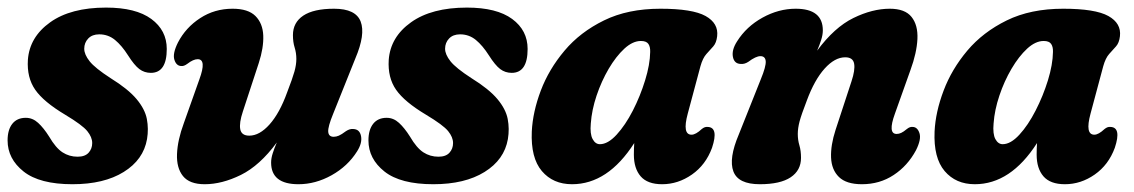

<svg xmlns="http://www.w3.org/2000/svg" viewBox="-23 -476 2988 506"><path d="M181.5 -63Q201 -63 210.5 -73.5Q220 -84 220 -99Q220 -114.5 207 -130.5Q194 -146.5 149 -173.5Q92 -207.5 69.8 -239.5Q47.5 -271.5 50.5 -318.5Q55 -378.5 109.2 -417.2Q163.5 -456 256.5 -456Q335 -456 375.8 -426Q416.5 -396 416.5 -347Q416.5 -284 374.5 -284Q357.5 -284 344.2 -294Q331 -304 314.5 -330Q298 -356 280 -370.8Q262 -385.5 238.5 -385.5Q220 -385.5 209.5 -374.5Q199 -363.5 199 -347.5Q199 -332.5 213.2 -314.5Q227.5 -296.5 268.5 -270Q314.5 -241.5 336.8 -215Q359 -188.5 364 -162.5Q369 -136.5 364.5 -109.5Q355 -55 303 -22.8Q251 9.5 168 9.5Q81.5 9.5 39.2 -24Q-3 -57.5 -3 -106Q-3 -134 9.5 -149.8Q22 -165.5 45 -165.5Q63 -165.5 77.5 -152.2Q92 -139 106.5 -116Q124 -86 141.8 -74.5Q159.5 -63 181.5 -63Z M908 -136Q925 -135.5 928.5 -117.2Q932 -99 918 -77Q893.5 -38 851 -14.2Q808.5 9.5 763.5 9.5Q691.5 9.5 691.5 -47.5Q691.5 -59 695.8 -72.2Q700 -85.5 706.5 -100.5Q661.5 -39.5 611.8 -15Q562 9.5 516.5 9.5Q476.5 9.5 459.2 -12Q442 -33.5 443.5 -70.2Q445 -107 461.5 -151.5L502.5 -267Q522 -320 498 -320Q486.5 -320 471 -308Q461.5 -301 454.5 -302Q441.5 -302.5 436.5 -318.8Q431.5 -335 446 -364Q466.5 -403.5 504.5 -428.2Q542.5 -453 590 -453Q631 -453 650.2 -433.8Q669.5 -414.5 670.8 -382.2Q672 -350 659 -310L617 -182Q607 -152 610.2 -135.2Q613.5 -118.5 634 -118.5Q661 -118.5 687.5 -148.2Q714 -178 733.5 -232Q748 -269.5 753 -287.5Q758 -305.5 758 -320.5Q758 -336.5 753.5 -350.8Q749 -365 749 -383.5Q749 -416.5 776.2 -434.8Q803.5 -453 857.5 -453Q914.5 -453 927.5 -419.2Q940.5 -385.5 913.5 -322L855 -176Q841 -142 842 -128.8Q843 -115.5 856.5 -115.5Q863 -115.5 870 -118.5Q877 -121.5 889 -130.5Q899 -137 908 -136Z M1132.5 -63Q1152 -63 1161.5 -73.5Q1171 -84 1171 -99Q1171 -114.5 1158 -130.5Q1145 -146.5 1100 -173.5Q1043 -207.5 1020.8 -239.5Q998.5 -271.5 1001.5 -318.5Q1006 -378.5 1060.2 -417.2Q1114.5 -456 1207.5 -456Q1286 -456 1326.8 -426Q1367.5 -396 1367.5 -347Q1367.5 -284 1325.5 -284Q1308.5 -284 1295.2 -294Q1282 -304 1265.5 -330Q1249 -356 1231 -370.8Q1213 -385.5 1189.5 -385.5Q1171 -385.5 1160.5 -374.5Q1150 -363.5 1150 -347.5Q1150 -332.5 1164.2 -314.5Q1178.5 -296.5 1219.5 -270Q1265.5 -241.5 1287.8 -215Q1310 -188.5 1315 -162.5Q1320 -136.5 1315.5 -109.5Q1306 -55 1254 -22.8Q1202 9.5 1119 9.5Q1032.5 9.5 990.2 -24Q948 -57.5 948 -106Q948 -134 960.5 -149.8Q973 -165.5 996 -165.5Q1014 -165.5 1028.5 -152.2Q1043 -139 1057.5 -116Q1075 -86 1092.8 -74.5Q1110.5 -63 1132.5 -63Z M1789.5 -176.5Q1774.5 -121 1799.5 -121Q1810.5 -121 1826.5 -136Q1834.5 -142.5 1842 -141.5Q1871.5 -140.5 1853.5 -86.5Q1837 -41.5 1800.5 -16Q1764 9.5 1722 9.5Q1683.5 9.5 1665.5 -11.2Q1647.5 -32 1647.5 -68.5Q1647.5 -84 1648.5 -99Q1579 9.5 1484.5 9.5Q1434.5 9.5 1405 -25.2Q1375.5 -60 1378.5 -129.5Q1381 -181 1402.2 -237.2Q1423.5 -293.5 1464.8 -342.5Q1506 -391.5 1568.8 -422.2Q1631.5 -453 1717.5 -453Q1802 -453 1836.5 -433.8Q1871 -414.5 1867 -380.5Q1865 -363 1856.8 -353.8Q1848.5 -344.5 1838.8 -333.8Q1829 -323 1823 -301.5ZM1534 -150.5Q1531.5 -123 1538.8 -109.5Q1546 -96 1558 -96Q1579 -96 1602 -121Q1625 -146 1644.8 -184.5Q1664.5 -223 1677.2 -264.5Q1690 -306 1690.5 -339Q1691 -352.5 1685.8 -360.2Q1680.5 -368 1666 -368Q1644.5 -368 1622.5 -347.8Q1600.5 -327.5 1581.2 -294.8Q1562 -262 1549.2 -224Q1536.5 -186 1534 -150.5Z M1929 -307.5Q1912 -308 1908.5 -326.2Q1905 -344.5 1919.5 -367Q1944 -406 1986.5 -429.5Q2029 -453 2074 -453Q2145.5 -453 2145.5 -396Q2145.5 -384.5 2141.2 -371Q2137 -357.5 2130.5 -342.5Q2176 -404 2226 -428.5Q2276 -453 2322 -453Q2362 -453 2379.2 -431.5Q2396.5 -410 2394.8 -373.2Q2393 -336.5 2376.5 -291.5L2335.5 -176.5Q2316 -123 2340 -123Q2346 -123 2352 -125.8Q2358 -128.5 2367 -136Q2375 -142.5 2382.5 -141.5Q2395 -141 2400.2 -125Q2405.5 -109 2391 -80Q2369 -39 2332.2 -14.8Q2295.5 9.5 2248.5 9.5Q2207.5 9.5 2188 -9.5Q2168.5 -28.5 2167.2 -61Q2166 -93.5 2179 -133.5L2221 -261.5Q2231 -291.5 2228 -308.2Q2225 -325 2204.5 -325Q2177 -325 2150.2 -295.2Q2123.5 -265.5 2103.5 -211.5Q2089 -174 2084.2 -156Q2079.5 -138 2079.5 -123Q2079.5 -107 2083.8 -92.8Q2088 -78.5 2088 -60Q2088 -27 2060.8 -8.8Q2033.5 9.5 1979.5 9.5Q1922.5 9.5 1909.8 -24.2Q1897 -58 1924 -121.5L1982 -267Q1996 -301 1995 -314.5Q1994 -328 1981 -328Q1969 -328 1949 -313Q1939 -306.5 1929 -307.5Z M2851 -176.5Q2836 -121 2861 -121Q2872 -121 2888 -136Q2896 -142.5 2903.5 -141.5Q2933 -140.5 2915 -86.5Q2898.5 -41.5 2862 -16Q2825.5 9.5 2783.5 9.5Q2745 9.5 2727 -11.2Q2709 -32 2709 -68.5Q2709 -84 2710 -99Q2640.5 9.5 2546 9.5Q2496 9.5 2466.5 -25.2Q2437 -60 2440 -129.5Q2442.5 -181 2463.8 -237.2Q2485 -293.5 2526.2 -342.5Q2567.5 -391.5 2630.2 -422.2Q2693 -453 2779 -453Q2863.5 -453 2898 -433.8Q2932.5 -414.5 2928.5 -380.5Q2926.5 -363 2918.2 -353.8Q2910 -344.5 2900.2 -333.8Q2890.5 -323 2884.5 -301.5ZM2595.5 -150.5Q2593 -123 2600.2 -109.5Q2607.5 -96 2619.5 -96Q2640.5 -96 2663.5 -121Q2686.5 -146 2706.2 -184.5Q2726 -223 2738.8 -264.5Q2751.5 -306 2752 -339Q2752.5 -352.5 2747.2 -360.2Q2742 -368 2727.5 -368Q2706 -368 2684 -347.8Q2662 -327.5 2642.8 -294.8Q2623.5 -262 2610.8 -224Q2598 -186 2595.5 -150.5Z"/></svg>

Font: Fraunces 144pt S100
Style: Bold Italic
Weight: 700
Italic angle: -16°
Version: Version 1.000; ttfautohint (v1.8.3)